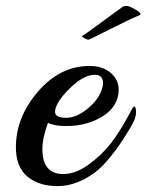

<svg xmlns="http://www.w3.org/2000/svg" viewBox="-20 -622 497 652"><path d="M436 -260Q442 -260 442 -240.5Q442 -221 426 -194Q410 -167 394.5 -143Q379 -119 353 -87Q327 -55 302 -36Q239 10 175.5 10Q112 10 73 -22.5Q34 -55 34 -122Q34 -224 109 -311Q184 -398 284 -398Q329 -398 356 -374.5Q383 -351 383 -318Q383 -262 330 -228Q277 -194 205 -194Q163 -194 143 -205Q124 -154 124 -115Q124 -31 195 -31Q237 -31 281.5 -63.5Q326 -96 357.5 -136.5Q389 -177 429 -253Q433 -260 436 -260ZM330 -339Q330 -368 302 -368Q263 -368 215 -320Q167 -272 167 -242Q167 -222 205 -222Q243 -222 284.5 -259Q326 -296 330 -339ZM455 -571Q415 -554 349 -520.5Q283 -487 280 -487Q277 -487 267.5 -492Q258 -497 258 -499Q267 -504 323.5 -545.5Q380 -587 398 -600Q402 -602 410 -602Q418 -602 437.5 -591Q457 -580 457 -574Q457 -572 455 -571Z"/></svg>

Font: Playball
Style: Regular
Weight: 400
Designer: Robert E. Leuschke
Foundry: Robert E. Leuschke
Version: Version 1.001